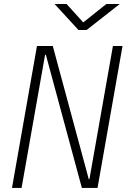

<svg xmlns="http://www.w3.org/2000/svg" viewBox="-20 -918 626 938"><path d="M379.9 0 204.1 -650.4H200.2L85.4 0H38.6L160.6 -693.4H237.8L413.6 -43H417L531.7 -693.4H578.6L456.5 0ZM363.3 -771.5 246.6 -898.4H305.2L386.7 -808.6L499.5 -898.4H564.9L403.3 -771.5Z"/></svg>

Font: Cascadia Mono ExtraLight
Style: Italic
Weight: 200
Italic angle: -10°
Monospace: yes
Designer: Aaron Bell
Foundry: Saja Typeworks
Version: Version 2404.023; ttfautohint (v1.8.4)